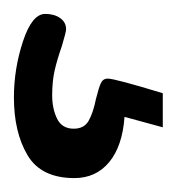

<svg xmlns="http://www.w3.org/2000/svg" viewBox="-9 -34 254 276"><g transform="rotate(90 118.0 104.0)"><path d="M236 124Q236 172 203 191.5Q170 211 120 211Q79 211 39.5 198Q0 185 0 166Q0 153 6 144.5Q12 136 22 136Q26 136 46 142Q66 149 81.5 152.5Q97 156 117 156Q136 156 150.5 149Q165 142 165 125Q165 110 153.5 103.5Q142 97 122 93Q106 89 99.5 86Q93 83 93 76Q93 66 114 -3H163L148 52Q190 55 213 74Q236 93 236 124Z"/></g></svg>

Font: Asap-Medium
Style: Regular
Weight: 500
Designer: Pablo Cosgaya
Foundry: Omnibus-Type
Version: Version 2.000; ttfautohint (v1.8)